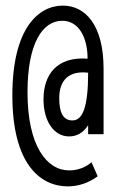

<svg xmlns="http://www.w3.org/2000/svg" viewBox="-20 -653 415 684"><path d="M222 11C259 11 295 -1 328 -25L306 -75C283 -55 255 -46 226 -46C147 -46 78 -133 78 -324C78 -500 132 -579 202 -579C261 -579 292 -519 292 -444C184 -452 135 -389 135 -299C135 -223 171 -167 226 -167C253 -167 276 -179 294 -207V-175H349V-408C349 -565 283 -633 204 -633C118 -633 24 -554 24 -313C24 -69 123 11 222 11ZM238 -224C204 -224 191 -254 191 -303C191 -367 225 -402 294 -394C294 -270 274 -224 238 -224Z"/></svg>

Font: Inconsolata Condensed
Style: Regular
Weight: 400
Width: 3
Monospace: yes
Designer: Raph Levien, Cyreal, Brenton Simpson
Foundry: Raph Levien, Cyreal, Google
Version: Version 3.100